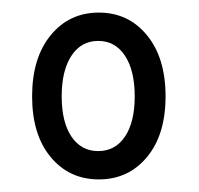

<svg xmlns="http://www.w3.org/2000/svg" viewBox="-20 -726 316 305"><path d="M137 -441Q90 -441 60.5 -476.5Q31 -512 31 -573Q31 -634 60.5 -670Q90 -706 137 -706Q184 -706 213.5 -670Q243 -634 243 -573Q243 -512 213.5 -476.5Q184 -441 137 -441ZM136 -486Q163 -486 178.5 -509Q194 -532 194 -573Q194 -614 178.5 -637.5Q163 -661 136 -661Q109 -661 93.5 -637.5Q78 -614 78 -573Q78 -532 93.5 -509Q109 -486 136 -486Z"/></svg>

Font: Asap Condensed VF Beta
Style: Regular
Weight: 400
Designer: Pablo Cosgaya
Foundry: Omnibus-Type
Version: Version 1.008